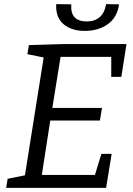

<svg xmlns="http://www.w3.org/2000/svg" viewBox="-20 -912 646 932"><path d="M594 -698 569 -539H520V-636H274L234 -388H475L465 -327H224L183 -63H441L472 -165H522L495 0H10L17 -44L101 -61L192 -633L113 -649L120 -693L283 -698ZM253 -892 326 -891Q320 -808 401 -808Q440 -808 464 -829Q488 -850 495 -892L558 -891Q549 -827 503 -794.5Q457 -762 392 -762Q326 -762 287.5 -795.5Q249 -829 253 -892Z"/></svg>

Font: Bitter Pro
Style: Italic
Weight: 400
Italic angle: -9°
Designer: Sol Matas, and Bitter project Authors
Foundry: Sol Matas
Version: Version 1.010